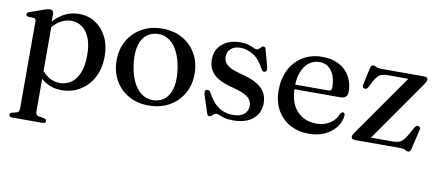

<svg xmlns="http://www.w3.org/2000/svg" viewBox="-65 -721 2724 1197"><g transform="rotate(10 1297.0 -122.5)"><path d="M192.5 -449V-386.5L196 -378.5V169.5Q196 182 200.8 188.8Q205.5 195.5 215 197L249.5 202.5Q257.5 204.5 261.5 208.5Q265.5 212.5 265.5 218.5Q265.5 225 260.5 229Q255.5 233 245 233H54Q44 233 39 229Q34 225 34 218.5Q34 212.5 38 208.8Q42 205 50 202.5L73.5 197.5Q83 195 87.8 188.8Q92.5 182.5 92.5 170V-382Q92.5 -392 89 -396.8Q85.5 -401.5 77.5 -402L43 -403.5Q35.5 -404.5 32.2 -407.8Q29 -411 29 -416Q29 -422 32.8 -425.5Q36.5 -429 46.5 -433L130.5 -463Q144.5 -468.5 153.2 -470.5Q162 -472.5 169 -472.5Q181 -472.5 186.8 -466.2Q192.5 -460 192.5 -449ZM173.5 -334 159 -357.5Q197 -414 246.2 -444.8Q295.5 -475.5 354 -475.5Q412 -475.5 457.5 -446Q503 -416.5 529.2 -364Q555.5 -311.5 555.5 -243Q555.5 -164.5 524.8 -107.5Q494 -50.5 442.2 -19.5Q390.5 11.5 326.5 11.5Q268.5 11.5 223.5 -16.5Q178.5 -44.5 150.5 -97.5L173 -119.5Q198 -76 232.8 -53.2Q267.5 -30.5 308 -30.5Q347.5 -30.5 379 -52Q410.5 -73.5 428.8 -118.2Q447 -163 447 -230.5Q447 -295.5 429.5 -338.5Q412 -381.5 382 -403.2Q352 -425 313 -425Q274.5 -425 239 -402.5Q203.5 -380 173.5 -334Z M881.5 -475.5Q953.5 -475.5 1008.8 -444.5Q1064 -413.5 1095.2 -358.2Q1126.5 -303 1126.5 -231Q1126.5 -161.5 1094.8 -106.5Q1063 -51.5 1007 -20Q951 11.5 877.5 11.5Q805.5 11.5 750.2 -19.8Q695 -51 664 -106Q633 -161 633 -232.5Q633 -303 664.5 -357.8Q696 -412.5 751.8 -444Q807.5 -475.5 881.5 -475.5ZM915 -27Q956 -33 982 -61Q1008 -89 1017 -137Q1026 -185 1015.5 -250.5Q1005 -316.5 980.8 -360.2Q956.5 -404 921.5 -423.5Q886.5 -443 844.5 -437Q803 -431 777 -403Q751 -375 742.2 -326.8Q733.5 -278.5 743.5 -213.5Q754 -147.5 778.5 -104Q803 -60.5 838 -41Q873 -21.5 915 -27Z M1380 -442.5Q1342.5 -442.5 1320.5 -422.8Q1298.5 -403 1298.5 -372Q1298.5 -352.5 1307.8 -336.8Q1317 -321 1340.5 -308Q1364 -295 1407.5 -283.5Q1475 -267.5 1513 -244.5Q1551 -221.5 1566.8 -192.2Q1582.5 -163 1582.5 -127.5Q1582.5 -64.5 1537.8 -26.5Q1493 11.5 1410.5 11.5Q1379.5 11.5 1359.2 5.8Q1339 0 1326 -5.5Q1313 -11 1304 -11Q1294.5 -11 1288.2 -5.2Q1282 0.5 1276.2 6Q1270.5 11.5 1262.5 11.5Q1256 11.5 1252.5 7.8Q1249 4 1246 -5.5L1210 -115Q1206.5 -127 1208 -135.2Q1209.5 -143.5 1217.5 -147Q1226 -150 1232.2 -146.8Q1238.5 -143.5 1243.5 -135Q1266 -92.5 1291.5 -67.8Q1317 -43 1345.8 -32.5Q1374.5 -22 1405 -22Q1452 -22 1475.8 -42.2Q1499.5 -62.5 1499.5 -95.5Q1499.5 -115.5 1489.5 -132Q1479.5 -148.5 1453 -162.5Q1426.5 -176.5 1378 -189Q1318.5 -203.5 1283 -224.5Q1247.5 -245.5 1232 -274.8Q1216.5 -304 1216.5 -342Q1216.5 -381.5 1236.2 -411.8Q1256 -442 1291.8 -459Q1327.5 -476 1375 -476Q1406 -476 1425.8 -469.5Q1445.5 -463 1458 -456.8Q1470.5 -450.5 1479.5 -450.5Q1489.5 -450.5 1495.8 -456.8Q1502 -463 1507.8 -469.2Q1513.5 -475.5 1521 -475.5Q1526.5 -475.5 1530.2 -471.8Q1534 -468 1536 -458.5L1564 -356Q1567 -342.5 1566.2 -334Q1565.5 -325.5 1556.5 -322Q1548.5 -318.5 1542.5 -323Q1536.5 -327.5 1530 -338.5Q1500.5 -395 1460.8 -418.8Q1421 -442.5 1380 -442.5Z M2092 -288.5Q2092 -268 2080 -257.2Q2068 -246.5 2044.5 -246.5H1726V-275.5H1964Q1986.5 -275.5 1986.5 -295.5Q1986.5 -364.5 1958 -402.5Q1929.5 -440.5 1882 -440.5Q1844 -440.5 1815.8 -418.8Q1787.5 -397 1771.5 -357Q1755.5 -317 1755.5 -262.5Q1755.5 -162.5 1802.8 -110.8Q1850 -59 1926.5 -59Q1976 -59 2012.2 -82.2Q2048.5 -105.5 2062.5 -144Q2068 -151.5 2072 -154.2Q2076 -157 2080.5 -157Q2086.5 -157 2089.2 -151.8Q2092 -146.5 2092 -139.5Q2088.5 -98 2062 -63.5Q2035.5 -29 1991.8 -8.8Q1948 11.5 1892 11.5Q1823.5 11.5 1771 -17.8Q1718.5 -47 1689.2 -99.8Q1660 -152.5 1660 -223.5Q1660 -296.5 1688.5 -353.2Q1717 -410 1770 -442.8Q1823 -475.5 1895.5 -475.5Q1955.5 -475.5 1999.8 -451.8Q2044 -428 2068 -385.8Q2092 -343.5 2092 -288.5Z M2549.5 -420 2266 -14.5 2248 -32H2415.5Q2438.5 -32 2454 -37Q2469.5 -42 2482.5 -56.8Q2495.5 -71.5 2511.5 -99.5L2534.5 -141.5Q2539.5 -150 2545 -152.8Q2550.5 -155.5 2557 -154.5Q2564.5 -153 2567.8 -147.8Q2571 -142.5 2569 -133.5L2539.5 -7.5Q2536.5 4 2532.2 8.8Q2528 13.5 2521 13.5Q2512 13.5 2502 6.8Q2492 0 2472.5 0H2185.5Q2171 0 2165.2 -4.2Q2159.5 -8.5 2159.5 -15.5Q2159.5 -21.5 2162.2 -28.2Q2165 -35 2172 -45L2454.5 -448.5L2470.5 -433.5H2309.5Q2289 -433.5 2274.8 -428.2Q2260.5 -423 2249.2 -410.2Q2238 -397.5 2225.5 -374L2208 -339Q2203.5 -331 2198.2 -328Q2193 -325 2185.5 -326Q2178 -327.5 2174.5 -333.5Q2171 -339.5 2173 -348.5L2196.5 -455.5Q2199 -468 2203.8 -473Q2208.5 -478 2216 -478Q2225.5 -478 2234.8 -471.8Q2244 -465.5 2263 -465.5H2535.5Q2550.5 -465.5 2556.2 -461.5Q2562 -457.5 2562 -449.5Q2562 -444 2559.2 -437.2Q2556.5 -430.5 2549.5 -420Z"/></g></svg>

Font: Fraunces 36pt
Style: Regular
Weight: 400
Version: Version 1.000;[b76b70a41]